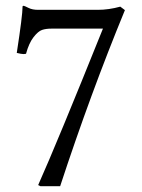

<svg xmlns="http://www.w3.org/2000/svg" viewBox="-20 -634 490 664"><path d="M158 -535Q139 -535 125.5 -530.5Q112 -526 96 -505.5Q80 -485 70 -448Q69 -448 66 -447.5Q63 -447 62 -447Q54 -447 38 -451Q58 -581 58 -611Q58 -614 62 -614Q66 -613 79 -606.5Q92 -600 112 -600H318Q356 -600 396 -611L412 -599Q293 -310 188 10H120L112 6Q176 -137 336 -535Z"/></svg>

Font: Pochaevsk Unicode
Style: Normal
Weight: 400
Version: Version 1.1